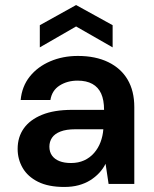

<svg xmlns="http://www.w3.org/2000/svg" viewBox="-20 -730 611 762"><path d="M235 12Q172 12 131 -8.5Q90 -29 70 -63.5Q50 -98 50 -139Q50 -186 74.5 -220.5Q99 -255 147 -274.5Q195 -294 266 -294H393Q393 -333 381.5 -358.5Q370 -384 346.5 -397Q323 -410 288 -410Q247 -410 216.5 -390.5Q186 -371 180 -333H62Q67 -387 98 -426Q129 -465 179 -486.5Q229 -508 289 -508Q359 -508 409.5 -483.5Q460 -459 486.5 -414Q513 -369 513 -305V0H411L399 -80Q389 -60 373.5 -43.5Q358 -27 338 -14.5Q318 -2 292.5 5Q267 12 235 12ZM262 -83Q291 -83 314 -93.5Q337 -104 353.5 -123Q370 -142 379 -166Q388 -190 390 -216V-217H279Q243 -217 220 -208Q197 -199 186.5 -183.5Q176 -168 176 -148Q176 -127 186.5 -112.5Q197 -98 216 -90.5Q235 -83 262 -83ZM138 -542V-630L282 -710L427 -630V-542L282 -625Z"/></svg>

Font: DM Sans 24pt SemiBold
Style: Regular
Weight: 600
Designer: Colophon Foundry, Jonny Pinhorn
Foundry: Colophon Foundry
Version: Version 4.004;gftools[0.9.30]